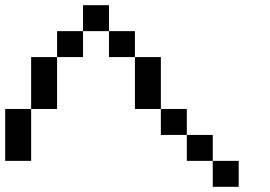

<svg xmlns="http://www.w3.org/2000/svg" viewBox="-20 -820 1040 740"><path d="M0 -200V-400H100V-200ZM900 -200V-100H800V-200ZM200 -400H100V-600H200ZM200 -600V-700H300V-600ZM400 -700H500V-600H400ZM400 -800V-700H300V-800ZM600 -400H500V-600H600ZM600 -300V-400H700V-300ZM800 -200H700V-300H800Z"/></svg>

Font: Galmuri9 Regular
Style: Regular
Weight: 400
Designer: Lee Minseo (quiple)
Version: Version 2.399;hotconv 1.1.1;makeotfexe 2.6.0 DEVELOPMENT